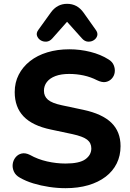

<svg xmlns="http://www.w3.org/2000/svg" viewBox="-20 -974 681 1005"><path d="M323 11Q281 11 237.5 4.5Q194 -2 154.5 -14Q115 -26 84 -44Q62 -56 53 -75.5Q44 -95 46.5 -115Q49 -135 61.5 -150.5Q74 -166 93.5 -170.5Q113 -175 137 -163Q178 -140 226.5 -129Q275 -118 323 -118Q396 -118 427 -140.5Q458 -163 458 -197Q458 -226 436 -243Q414 -260 359 -272L246 -296Q150 -316 103.5 -364.5Q57 -413 57 -492Q57 -542 78 -583Q99 -624 137 -654Q175 -684 227.5 -700Q280 -716 343 -716Q399 -716 453 -702.5Q507 -689 548 -663Q568 -651 575.5 -632.5Q583 -614 580.5 -595.5Q578 -577 565.5 -563Q553 -549 534 -545Q515 -541 488 -554Q455 -571 418 -579Q381 -587 342 -587Q300 -587 270.5 -576Q241 -565 225.5 -545Q210 -525 210 -499Q210 -470 231 -452Q252 -434 304 -423L417 -399Q515 -378 563 -331.5Q611 -285 611 -209Q611 -159 591 -118.5Q571 -78 533 -49Q495 -20 442 -4.5Q389 11 323 11ZM254 -773Q240 -757 222.5 -756Q205 -755 191.5 -764Q178 -773 173.5 -787.5Q169 -802 181 -818L245 -907Q262 -931 283.5 -942.5Q305 -954 331 -954Q358 -954 379.5 -942.5Q401 -931 418 -907L481 -818Q493 -802 489 -787.5Q485 -773 471.5 -764Q458 -755 440.5 -756Q423 -757 409 -773L331 -860Z"/></svg>

Font: Nunito ExtraLight ExtraBold
Style: Regular
Weight: 800
Version: Version 3.602